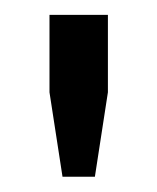

<svg xmlns="http://www.w3.org/2000/svg" viewBox="-20 -820 211 258"><path d="M64 -582.5 46.5 -696V-800H125V-696L107.5 -582.5Z"/></svg>

Font: Big Shoulders Text Thin
Style: Regular
Weight: 400
Version: Version 2.002